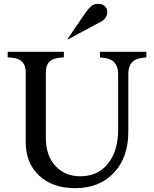

<svg xmlns="http://www.w3.org/2000/svg" viewBox="-20 -970 803 1001"><path d="M372 11Q254 11 184 -54.5Q114 -120 114 -230V-595Q114 -629 96 -647.5Q78 -666 43 -669L20 -671V-700H313V-671L290 -669Q255 -666 237 -647.5Q219 -629 219 -595V-250Q219 -160 268.5 -105.5Q318 -51 399 -51Q490 -51 543 -117Q596 -183 596 -296V-584Q596 -621 578 -642.5Q560 -664 524 -668L501 -671V-700H743V-671L720 -668Q684 -664 666.5 -643Q649 -622 649 -584V-283Q649 -149 573.5 -69Q498 11 372 11ZM331 -765H335L508 -858Q526 -868 533.5 -883.5Q541 -899 539 -913.5Q537 -928 525 -939Q513 -950 492 -950Q471 -950 456.5 -938.5Q442 -927 424 -901Z"/></svg>

Font: Redaction
Style: Regular
Weight: 400
Designer: Jeremy Mickel / Forest Young
Foundry: MCKL
Version: Version 2.001; Redaction